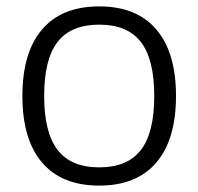

<svg xmlns="http://www.w3.org/2000/svg" viewBox="-20 -570 620 600"><path d="M290 10Q173 10 111.5 -62Q50 -134 50 -270Q50 -406 111.5 -478Q173 -550 290 -550Q407 -550 468.5 -478Q530 -406 530 -270Q530 -134 468.5 -62Q407 10 290 10ZM290 -47Q378 -47 420 -101Q462 -155 462 -270Q462 -385 420 -439Q378 -493 290 -493Q202 -493 160 -439Q118 -385 118 -270Q118 -156 160 -101.5Q202 -47 290 -47Z"/></svg>

Font: Plata Sans Light
Style: Regular
Weight: 300
Designer: Pablo Impallari, Andres Torresi, & Cristiano Sobral
Foundry: Pablo Impallari, Andres Torresi, & Cristiano Sobral
Version: Version 1.00;December 28, 2019;FontCreator 12.0.0.2547 64-bi